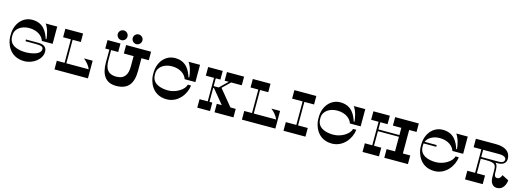

<svg xmlns="http://www.w3.org/2000/svg" viewBox="4 -2060 8693 3194"><g transform="rotate(15 4350.5 -462.5)"><path d="M330 -556C478 -556 564 -479 587 -403H773V-700H574C626 -632 648 -517 654 -450H641C607 -555 543 -702 346 -702C179 -702 60 -557 60 -373V-334C60 -238 124 -2 389 -2C546 -2 686 -116 686 -240C686 -305 653 -358 539 -358H326V-328H496C587 -328 632 -317 632 -273C632 -176 464 -151 372 -151C236 -151 90 -195 90 -347V-367C90 -486 204 -556 330 -556Z M1339 -304C1387 -266 1436 -213 1463 -149H1077V-554H1218V-700H913V-554H1047V-149H913V0H1489V-304Z M1861 -758C1907 -758 1945 -796 1945 -842C1945 -888 1907 -925 1861 -925C1815 -925 1777 -888 1777 -842C1777 -796 1815 -758 1861 -758ZM2118 -758C2164 -758 2202 -796 2202 -842C2202 -888 2164 -925 2118 -925C2072 -925 2035 -888 2035 -842C2035 -796 2072 -758 2118 -758ZM2389 -700H1959V-554H2127V-374C2127 -240 2079 -149 1933 -149C1787 -149 1740 -240 1740 -374V-554H1862V-700H1639V-554H1710L1709 -337C1708 -121 1791 0 1972 0C2180 0 2262 -121 2262 -337V-554H2389Z M2790 -556C2937 -556 3023 -479 3047 -403H3232V-700H3034C3086 -627 3108 -517 3113 -450H3100C3066 -555 3002 -702 2805 -702C2638 -702 2519 -557 2519 -373V-334C2519 -238 2583 -2 2841 -2C3037 -2 3162 -178 3177 -329H3121C3105 -246 2971 -151 2826 -151C2695 -151 2549 -195 2549 -347V-367C2549 -486 2663 -556 2790 -556Z M3904 -146 3676 -423 3808 -551H3991V-700H3696V-551H3767L3629 -417H3543V-551H3623V-700H3372V-551H3513V-146H3372V0H3592V-146H3543V-385H3558L3755 -146H3669V0H3995V-146Z M4567 -304C4615 -266 4664 -213 4691 -149H4305V-554H4446V-700H4141V-554H4275V-149H4141V0H4717V-304Z M5235 -554V-700H4857V-554H5038V-149H4857V0H5235V-149H5068V-554Z M5636 -556C5783 -556 5869 -479 5893 -403H6078V-700H5880C5932 -627 5954 -517 5959 -450H5946C5912 -555 5848 -702 5651 -702C5484 -702 5365 -557 5365 -373V-334C5365 -238 5429 -2 5687 -2C5883 -2 6008 -178 6023 -329H5967C5951 -246 5817 -151 5672 -151C5541 -151 5395 -195 5395 -347V-367C5395 -486 5509 -556 5636 -556Z M7000 -554V-700H6593V-554H6738V-430H6376V-554H6501V-700H6218V-554H6346V-149H6218V0H6501V-149H6376V-400H6738V-149H6593V0H7000V-149H6873V-554Z M7401 -556C7548 -556 7634 -479 7658 -403H7843V-700H7645C7697 -627 7719 -517 7724 -450H7711C7677 -555 7613 -702 7416 -702C7249 -702 7130 -557 7130 -373V-334C7130 -238 7195 -2 7452 -2C7648 -2 7773 -178 7788 -329H7732C7716 -246 7582 -151 7437 -151C7306 -151 7160 -195 7160 -347V-367C7160 -378 7161 -389 7163 -400H7380V-430H7172C7204 -510 7298 -556 7401 -556Z M8567 -230C8559 -204 8538 -159 8493 -159C8462 -159 8441 -180 8441 -228C8441 -320 8437 -372 8400 -400H8438C8559 -400 8582 -466 8582 -514C8582 -627 8499 -700 8329 -700H7983V-554H8117V-149H7983V0H8288V-149H8147V-400H8227C8393 -400 8412 -374 8412 -264L8413 -155C8413 -62 8454 0 8531 0C8637 0 8675 -100 8682 -171ZM8147 -430V-554H8417C8501 -554 8544 -530 8544 -491C8544 -462 8526 -430 8444 -430Z"/></g></svg>

Font: Space Cowgirl Bold
Style: Regular
Weight: 700
Designer: Valery Marier
Foundry: Valery Marier
Version: Version 1.000;hotconv 1.0.109;makeotfexe 2.5.65596